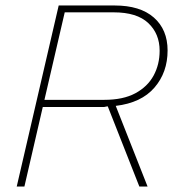

<svg xmlns="http://www.w3.org/2000/svg" viewBox="-20 -680 652 700"><path d="M41 0 194 -660H398Q491 -660 541 -616Q591 -572 591 -496Q591 -416 543 -360.5Q495 -305 402 -294L518 0H488L373 -292H370L360 -290H136L69 0ZM395 -635H216L142 -316H360Q429 -316 473.5 -340Q518 -364 540 -404.5Q562 -445 562 -495Q562 -557 520.5 -596Q479 -635 395 -635Z"/></svg>

Font: Work Sans ExtraLight
Style: Italic
Weight: 200
Italic angle: -13°
Designer: Wei Huang
Foundry: Wei Huang
Version: Version 2.012; ttfautohint (v1.8.3)